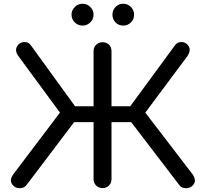

<svg xmlns="http://www.w3.org/2000/svg" viewBox="-20 -1007 1102 1028"><path d="M52 -12Q37 -27 38.5 -43Q40 -59 52 -75L301 -404L79 -706Q67 -722 66 -737.5Q65 -753 78 -768Q91 -782 111.5 -782Q132 -782 144 -766L411 -398L121 -15Q109 0 87 0.5Q65 1 52 -12ZM529 0Q509 0 495 -13.5Q481 -27 481 -48V-353H321V-438H481V-733Q481 -754 495 -767.5Q509 -781 529 -781Q550 -781 563.5 -767.5Q577 -754 577 -733V-438H737V-353H577V-48Q577 -27 563.5 -13.5Q550 0 529 0ZM1010 -12Q997 1 974.5 0.5Q952 0 941 -15L648 -398L918 -766Q930 -782 950.5 -782Q971 -782 984 -768Q997 -753 995.5 -737.5Q994 -722 983 -706L758 -404L1010 -75Q1022 -59 1023.5 -43Q1025 -27 1010 -12ZM422 -870Q398 -870 380.5 -887Q363 -904 363 -929Q363 -952 380.5 -969.5Q398 -987 422 -987Q446 -987 463.5 -969.5Q481 -952 481 -929Q481 -904 463.5 -887Q446 -870 422 -870ZM640 -870Q615 -870 598.5 -887Q582 -904 582 -929Q582 -952 598.5 -969.5Q615 -987 640 -987Q664 -987 681 -969.5Q698 -952 698 -929Q698 -904 681 -887Q664 -870 640 -870Z"/></svg>

Font: Comfortaa SemiBold
Style: Regular
Weight: 600
Designer: Johan Aakerlund
Foundry: Johan Aakerlund
Version: Version 3.104; ttfautohint (v1.8.1.43-b0c9)